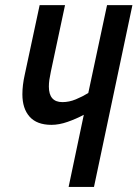

<svg xmlns="http://www.w3.org/2000/svg" viewBox="-20 -734 540 754"><path d="M249.5 0 309.1 -283.2Q278.8 -267.1 245.4 -255.4Q211.9 -243.7 182.1 -243.7Q125 -243.7 96.4 -275.6Q67.9 -307.6 67.9 -363.8Q67.9 -399.4 77.1 -440.4L135.7 -713.9H235.4L179.7 -452.6Q175.8 -434.1 173.8 -420.4Q171.9 -406.7 171.9 -394Q171.9 -333 225.1 -333Q251.5 -333 277.6 -343.8Q303.7 -354.5 326.7 -368.7L400.4 -713.9H500L349.1 0Z"/></svg>

Font: Open Sans Condensed SemiBold
Style: Italic
Weight: 600
Width: 3
Italic angle: -12°
Designer: Monotype Design Team
Foundry: Monotype Imaging Inc.
Version: Version 3.000; ttfautohint (v1.8.4)